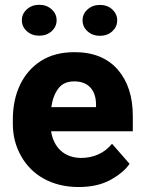

<svg xmlns="http://www.w3.org/2000/svg" viewBox="-20 -750 582 780"><path d="M299.8 9.8C351.1 9.8 394 0 429.2 -19.5C464.4 -39.1 490.2 -60.5 506.3 -84.5L435.1 -166C403.3 -126.5 357.9 -108.4 309.6 -108.4C241.7 -108.4 197.8 -150.9 187.5 -216.8H519.5V-279.3C519.5 -357.9 499 -420.4 458 -467.8C416.5 -514.6 358.4 -538.1 283.2 -538.1C229.5 -538.1 184.1 -526.4 147 -502.9C72.3 -455.6 32.2 -370.1 32.2 -265.1V-246.6C32.2 -199.7 43 -156.7 64.5 -118.2C106.9 -40.5 188 9.8 299.8 9.8ZM282.2 -419.4C340.3 -419.4 369.6 -381.8 370.1 -326.7V-314.9H188.5C192.9 -345.7 202.1 -370.6 216.8 -390.1C231 -409.7 252.9 -419.4 282.2 -419.4ZM68.8 -667.5C68.8 -649.9 75.7 -635.3 89.4 -623C103 -610.8 119.6 -605 139.2 -605C159.2 -605 175.8 -610.8 189.5 -623C203.1 -635.3 210 -649.9 210 -667.5C210 -685.5 203.1 -700.2 189.5 -712.4C175.8 -724.6 159.2 -730.5 139.2 -730.5C119.6 -730.5 103 -724.6 89.4 -712.4C75.7 -700.2 68.8 -685.5 68.8 -667.5ZM315.4 -667.5C315.4 -649.4 322.3 -634.8 335.9 -622.6C349.6 -610.4 366.2 -604.5 385.7 -604.5C405.8 -604.5 422.4 -610.4 436 -622.6C449.2 -634.8 456.1 -649.4 456.1 -667.5C456.1 -685.1 449.2 -699.7 436 -711.9C422.4 -724.1 405.8 -730 385.7 -730C366.2 -730 349.6 -724.1 335.9 -711.9C322.3 -699.7 315.4 -685.1 315.4 -667.5Z"/></svg>

Font: Vazirmatn ExtraBold
Style: Regular
Weight: 800
Designer: Saber Rastikerdar
Foundry: Saber Rastikerdar
Version: Version 33.003